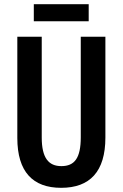

<svg xmlns="http://www.w3.org/2000/svg" viewBox="-20 -890 587 920"><path d="M405 -870H142V-788H405ZM485 -231V-714H367V-232C367 -132 337 -94 274 -94C213 -94 180 -133 180 -231V-714H63V-229C63 -67 137 10 273 10C411 10 485 -68 485 -231Z"/></svg>

Font: Noto Sans Georgian ExtraCondensed SemiBold
Style: Regular
Weight: 600
Width: 2
Designer: Monotype Design Team, Akaki Razmadze
Foundry: Google LLC
Version: Version 2.005